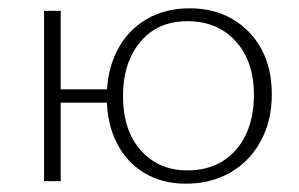

<svg xmlns="http://www.w3.org/2000/svg" viewBox="-20 -436 720 462"><path d="M86 0V-410H126V0ZM105 -189V-221H256V-189ZM427 6Q370 6 327 -20Q284 -46 260.5 -93Q237 -140 237 -202Q237 -266 262 -314.5Q287 -363 332 -389.5Q377 -416 437 -416Q495 -416 539.5 -390Q584 -364 609 -318Q634 -272 634 -209Q634 -145 607.5 -96.5Q581 -48 534.5 -21Q488 6 427 6ZM431 -26Q481 -26 517 -49Q553 -72 572 -113Q591 -154 591 -207Q591 -289 547 -337Q503 -385 431 -385Q359 -385 317.5 -335Q276 -285 276 -205Q276 -122 319 -74Q362 -26 431 -26Z"/></svg>

Font: Ysabeau ExtraLight
Style: Regular
Weight: 250
Designer: Christian Thalmann (Catharsis Fonts)
Version: Version 2.002